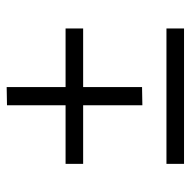

<svg xmlns="http://www.w3.org/2000/svg" viewBox="-18 -568 585 590"><g transform="rotate(-90 275.0 -272.5)"><path d="M67 0ZM483 -310H303V-129L247 -128V-310H67V-364H247V-544L303 -545V-364H483ZM67 -54H483V0H67Z"/></g></svg>

Font: Biryani UltraLight
Style: Regular
Weight: 250
Designer: Dan Reynolds and Mathieu Réguer
Foundry: Dan Reynolds and Mathieu Réguer
Version: Version 1.003; ttfautohint (v1.1) -l 5 -r 5 -G 72 -x 0 -D la